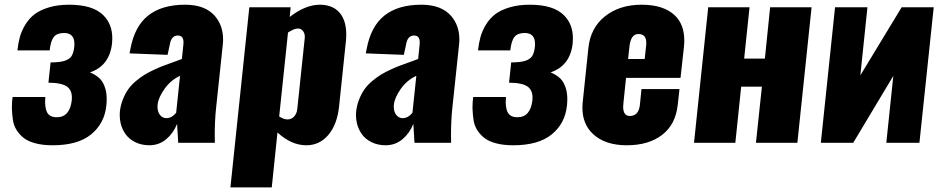

<svg xmlns="http://www.w3.org/2000/svg" viewBox="-20 -609 4017 819"><path d="M204.6 10.7C276.2 10.7 331 -4.8 368.9 -35.9C406.8 -67 428.4 -107.9 433.6 -158.7C434.6 -168.1 435.1 -177.2 435.1 -186C435.1 -202.3 433.3 -216.8 429.7 -229.5C424.2 -248.7 416.2 -263.4 405.8 -273.7C395.3 -283.9 381.3 -292.8 363.8 -300.3C419.4 -318.8 450.8 -360.2 458 -424.3C458.7 -431.8 459 -439 459 -445.8C459 -485.8 446.3 -518.6 420.9 -543.9C391 -573.9 342.3 -588.9 274.9 -588.9C242.7 -588.9 214 -585.1 189 -577.6C163.9 -570.1 143.6 -560.5 127.9 -548.6C112.3 -536.7 99.1 -522 88.4 -504.4C77.6 -486.8 69.8 -469.3 64.9 -451.9C60.1 -434.5 56.5 -415.2 54.2 -394H191.9C194.8 -421.4 200.8 -440.6 209.7 -451.7C218.7 -462.7 233.2 -468.3 253.4 -468.3C282.7 -468.3 297.4 -452.6 297.4 -421.4C297.4 -417.8 297.2 -413.9 296.9 -409.7C294.9 -392.4 291.1 -379.2 285.4 -370.1C279.7 -361 269.9 -354.2 255.9 -349.6C241.9 -345.1 221.8 -342.8 195.8 -342.8L186.5 -256.3C225.6 -256 252.6 -250 267.6 -238.3C280.6 -227.9 286.9 -212.4 286.6 -191.9C286.6 -188.3 286.5 -184.6 286.1 -180.7C280.3 -132.8 259.1 -108.9 222.7 -108.9C202.5 -108.6 188.5 -115.6 180.7 -129.9C175.5 -140.3 172.7 -154.6 172.4 -172.9C172.4 -179.7 172.7 -187.2 173.3 -195.3H33.7C31.7 -181.6 30.8 -168.1 30.8 -154.8V-144.5C31.4 -127.6 32.9 -111.7 35.2 -96.7C37.4 -81.4 42.6 -67.2 50.8 -54.2C58.9 -41.2 69.2 -29.9 81.5 -20.3C93.9 -10.7 110.6 -3.1 131.6 2.4C152.6 8 176.9 10.7 204.6 10.7Z M616.2 10.7C644.2 10.7 668.5 2.1 689 -15.1C709.5 -32.4 724.9 -54.2 735.4 -80.6C735.4 -78.3 737 -51.4 740.2 0H896.5C896.2 -10.4 896 -20.5 896 -30.3C896 -72.9 897.8 -111.3 901.4 -145.5L930.2 -417C931.2 -425.1 931.6 -432.9 931.6 -440.4C931.6 -480.5 919.9 -514 896.5 -541C868.8 -572.9 826.5 -588.9 769.5 -588.9C703.1 -588.9 650.6 -573.4 611.8 -542.5C573.1 -511.6 547.9 -463.9 536.1 -399.4C535.8 -399.1 535.2 -396.2 534.2 -390.6C533.2 -385.1 532.7 -382 532.7 -381.3L694.8 -375L704.6 -420.4C708.8 -445.1 720.1 -457.5 738.3 -457.5C754.6 -457.5 762.7 -447.9 762.7 -428.7C762.7 -425.8 762.5 -422.5 762.2 -418.9L755.9 -357.4C748.4 -354.5 736.7 -350.2 720.9 -344.5C705.2 -338.8 691.7 -333.9 680.4 -329.8C669.2 -325.8 655.4 -320 639.2 -312.5C622.9 -305 608.9 -297.7 597.2 -290.5C585.4 -283.4 573 -274.3 559.8 -263.2C546.6 -252.1 535.7 -240.5 527.1 -228.3C518.5 -216.1 510.8 -201.7 504.2 -185.1C497.5 -168.5 493.2 -150.7 491.2 -131.8C490.9 -127.3 490.7 -122.6 490.7 -117.7C490.7 -105 492.2 -92.8 495.1 -81.1C499.3 -64.8 506.3 -49.8 516.1 -36.1C525.9 -22.5 539.4 -11.3 556.6 -2.7C573.9 5.9 593.8 10.4 616.2 10.7ZM689.9 -105C677.9 -105 668.1 -110.4 660.6 -121.1C654.8 -129.9 651.9 -140.6 651.9 -153.3C651.9 -156.6 652 -160 652.3 -163.6C654.9 -184.1 665 -206.5 682.6 -231C700.2 -255.4 722 -273.6 748 -285.6L731.4 -127.9C718.8 -112.6 704.9 -105 689.9 -105Z M962.9 190.4H1139.2L1163.6 -43.9C1203 -7.5 1244 10.7 1286.6 10.7C1324.1 10.7 1355.3 -3.9 1380.4 -33.2C1405.4 -62.5 1420.7 -102.9 1426.3 -154.3L1455.1 -429.7C1456.4 -440.8 1457 -451.3 1457 -461.4C1457 -495.9 1450 -523.8 1436 -544.9C1418.1 -572.3 1389.6 -586.9 1350.6 -588.9H1345.2C1303.5 -588.9 1260.4 -571.5 1215.8 -536.6L1219.7 -578.1H1043.5ZM1205.1 -99.6C1195 -99.9 1183.6 -104.2 1170.9 -112.3L1208.5 -470.2C1224.1 -480.3 1236.5 -485.8 1245.6 -486.8C1247.6 -487.1 1249.3 -487.3 1251 -487.3C1260.1 -487.3 1267.3 -483.7 1272.5 -476.6C1277.7 -469.7 1280.3 -461.4 1280.3 -451.7C1280.3 -449.7 1280.1 -447.6 1279.8 -445.3L1248 -143.6C1246.7 -130.9 1242.2 -120.3 1234.4 -111.8C1226.9 -103.7 1217.6 -99.6 1206.5 -99.6Z M1624 10.7C1652 10.7 1676.3 2.1 1696.8 -15.1C1717.3 -32.4 1732.7 -54.2 1743.2 -80.6C1743.2 -78.3 1744.8 -51.4 1748 0H1904.3C1904 -10.4 1903.8 -20.5 1903.8 -30.3C1903.8 -72.9 1905.6 -111.3 1909.2 -145.5L1938 -417C1939 -425.1 1939.5 -432.9 1939.5 -440.4C1939.5 -480.5 1927.7 -514 1904.3 -541C1876.6 -572.9 1834.3 -588.9 1777.3 -588.9C1710.9 -588.9 1658.4 -573.4 1619.6 -542.5C1580.9 -511.6 1555.7 -463.9 1543.9 -399.4C1543.6 -399.1 1543 -396.2 1542 -390.6C1541 -385.1 1540.5 -382 1540.5 -381.3L1702.6 -375L1712.4 -420.4C1716.6 -445.1 1727.9 -457.5 1746.1 -457.5C1762.4 -457.5 1770.5 -447.9 1770.5 -428.7C1770.5 -425.8 1770.3 -422.5 1770 -418.9L1763.7 -357.4C1756.2 -354.5 1744.5 -350.2 1728.8 -344.5C1713 -338.8 1699.5 -333.9 1688.2 -329.8C1677 -325.8 1663.2 -320 1647 -312.5C1630.7 -305 1616.7 -297.7 1605 -290.5C1593.3 -283.4 1580.8 -274.3 1567.6 -263.2C1554.4 -252.1 1543.5 -240.5 1534.9 -228.3C1526.3 -216.1 1518.6 -201.7 1512 -185.1C1505.3 -168.5 1501 -150.7 1499 -131.8C1498.7 -127.3 1498.5 -122.6 1498.5 -117.7C1498.5 -105 1500 -92.8 1502.9 -81.1C1507.2 -64.8 1514.2 -49.8 1523.9 -36.1C1533.7 -22.5 1547.2 -11.3 1564.5 -2.7C1581.7 5.9 1601.6 10.4 1624 10.7ZM1697.8 -105C1685.7 -105 1675.9 -110.4 1668.5 -121.1C1662.6 -129.9 1659.7 -140.6 1659.7 -153.3C1659.7 -156.6 1659.8 -160 1660.2 -163.6C1662.8 -184.1 1672.9 -206.5 1690.4 -231C1708 -255.4 1729.8 -273.6 1755.9 -285.6L1739.3 -127.9C1726.6 -112.6 1712.7 -105 1697.8 -105Z M2169.4 10.7C2241 10.7 2295.8 -4.8 2333.7 -35.9C2371.7 -67 2393.2 -107.9 2398.4 -158.7C2399.4 -168.1 2399.9 -177.2 2399.9 -186C2399.9 -202.3 2398.1 -216.8 2394.5 -229.5C2389 -248.7 2381 -263.4 2370.6 -273.7C2360.2 -283.9 2346.2 -292.8 2328.6 -300.3C2384.3 -318.8 2415.7 -360.2 2422.9 -424.3C2423.5 -431.8 2423.8 -439 2423.8 -445.8C2423.8 -485.8 2411.1 -518.6 2385.7 -543.9C2355.8 -573.9 2307.1 -588.9 2239.7 -588.9C2207.5 -588.9 2178.9 -585.1 2153.8 -577.6C2128.7 -570.1 2108.4 -560.5 2092.8 -548.6C2077.1 -536.7 2064 -522 2053.2 -504.4C2042.5 -486.8 2034.7 -469.3 2029.8 -451.9C2024.9 -434.5 2021.3 -415.2 2019 -394H2156.7C2159.7 -421.4 2165.6 -440.6 2174.6 -451.7C2183.5 -462.7 2198.1 -468.3 2218.3 -468.3C2247.6 -468.3 2262.2 -452.6 2262.2 -421.4C2262.2 -417.8 2262 -413.9 2261.7 -409.7C2259.8 -392.4 2255.9 -379.2 2250.2 -370.1C2244.5 -361 2234.7 -354.2 2220.7 -349.6C2206.7 -345.1 2186.7 -342.8 2160.6 -342.8L2151.4 -256.3C2190.4 -256 2217.4 -250 2232.4 -238.3C2245.4 -227.9 2251.8 -212.4 2251.5 -191.9C2251.5 -188.3 2251.3 -184.6 2251 -180.7C2245.1 -132.8 2224 -108.9 2187.5 -108.9C2167.3 -108.6 2153.3 -115.6 2145.5 -129.9C2140.3 -140.3 2137.5 -154.6 2137.2 -172.9C2137.2 -179.7 2137.5 -187.2 2138.2 -195.3H1998.5C1996.6 -181.6 1995.6 -168.1 1995.6 -154.8V-144.5C1996.3 -127.6 1997.7 -111.7 2000 -96.7C2002.3 -81.4 2007.5 -67.2 2015.6 -54.2C2023.8 -41.2 2034 -29.9 2046.4 -20.3C2058.8 -10.7 2075.4 -3.1 2096.4 2.4C2117.4 8 2141.8 10.7 2169.4 10.7Z M2653.8 10.7C2715.7 10.7 2765.9 -4.1 2804.4 -33.7C2843 -63.3 2865.2 -106.4 2871.1 -163.1L2878.4 -229H2716.3L2709.5 -161.1C2705.9 -129.9 2691.6 -114.3 2666.5 -114.3C2647.6 -114.3 2638.2 -127.4 2638.2 -153.8C2638.2 -158 2638.5 -162.8 2639.2 -168L2650.4 -276.9H2882.8L2897.5 -409.7C2898.4 -418.8 2898.9 -427.6 2898.9 -436C2898.9 -481.6 2885.6 -517.3 2858.9 -543C2827 -573.6 2779.6 -588.9 2716.8 -588.9C2654.3 -588.9 2602.3 -572.4 2560.8 -539.6C2519.3 -506.7 2495.6 -461.3 2489.7 -403.3L2465.8 -174.8C2464.8 -166 2464.4 -157.6 2464.4 -149.4C2464.4 -103.5 2479 -66.6 2508.3 -38.6C2542.8 -5.7 2591.3 10.7 2653.8 10.7ZM2659.2 -357.4 2665 -410.6C2668.9 -446.1 2681.6 -463.9 2703.1 -463.9C2725.6 -463.9 2736.8 -451.3 2736.8 -426.3C2736.8 -423 2736.7 -419.6 2736.3 -416L2730 -357.4Z M2940.4 0H3116.7L3141.6 -239.3H3230L3204.6 0H3381.3L3441.9 -578.1H3265.1L3242.7 -358.9H3154.3L3177.2 -578.1H3001Z M3481.4 0H3619.6L3790.5 -285.2L3760.7 0H3901.9L3962.9 -578.1H3826.2L3649.9 -287.6L3680.2 -578.1H3542Z"/></svg>

Font: Oswald
Style: Heavy
Weight: 800
Designer: Vernon Adams
Foundry: Vernon Adams
Version: 3.0; ttfautohint (v0.95.6-bc232) -l 8 -r 50 -G 200 -x 0 -w "